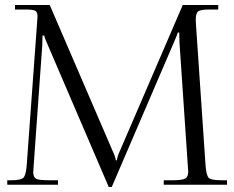

<svg xmlns="http://www.w3.org/2000/svg" viewBox="-20 -739 936 768"><path d="M40 -719H179L428 -141Q443 -108 443 -98H448Q448 -111 462 -141L711 -719H853V-701H817Q784 -701 773.5 -694Q763 -687 763 -661Q763 -658 763.5 -651Q764 -644 764 -639L802 -80Q805 -37 815 -27.5Q825 -18 866 -18H888V0H635V-18H671Q709 -18 721 -25Q733 -32 733 -54Q733 -56 732.5 -59.5Q732 -63 732 -65L698 -568Q697 -586 697 -609H691Q691 -605 675 -568L427 9H415L172 -557Q157 -590 157 -597H150Q150 -575 149 -557L114 -67Q114 -64 113.5 -58.5Q113 -53 113 -51Q113 -30 124.5 -24Q136 -18 176 -18H212V0H9V-18H25Q63 -18 73.5 -28Q84 -38 87 -80L129 -657Q129 -660 129.5 -665.5Q130 -671 130 -673Q130 -691 121 -696Q112 -701 80 -701H40Z"/></svg>

Font: Foglihten068fMac
Style: Regular
Weight: 500
Designer: gluk (gluksza@wp.pl)
Foundry: gluk (gluksza@wp.pl)
Version: Version 0.68